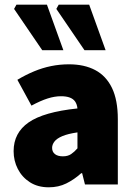

<svg xmlns="http://www.w3.org/2000/svg" viewBox="-20 -786 576 818"><path d="M188 12Q141 12 107.5 -9.5Q74 -31 56 -66Q38 -101 38 -142Q38 -220 102 -264.5Q166 -309 310 -324Q308 -342 300 -353.5Q292 -365 277 -370.5Q262 -376 240 -376Q213 -376 183 -366.5Q153 -357 114 -336L54 -446Q89 -467 125 -482Q161 -497 198 -504.5Q235 -512 274 -512Q339 -512 385.5 -487.5Q432 -463 457 -411.5Q482 -360 482 -278V0H342L330 -48H326Q296 -21 262.5 -4.5Q229 12 188 12ZM248 -120Q269 -120 283 -129.5Q297 -139 310 -154V-222Q269 -216 245.5 -206Q222 -196 212 -183Q202 -170 202 -156Q202 -139 214 -129.5Q226 -120 248 -120ZM160 -572 40 -748 50 -766H180L250 -572ZM340 -572 220 -748 230 -766H360L430 -572Z"/></svg>

Font: Mada Black
Style: Regular
Weight: 900
Designer: Khaled Hosny
Version: Version 1.5